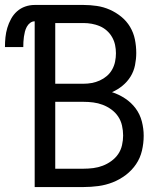

<svg xmlns="http://www.w3.org/2000/svg" viewBox="-52 -755 672 775"><path d="M88 0V-669Q78 -669 69.5 -662.5Q61 -656 56 -646.5Q51 -637 48.5 -627Q46 -617 44.5 -606.5Q43 -596 42.5 -585.5Q42 -575 42 -565H-32Q-32 -585 -30 -604.5Q-28 -624 -22.5 -642.5Q-17 -661 -7.5 -678.5Q2 -696 16.5 -709Q31 -722 49.5 -728.5Q68 -735 88 -735H285Q312 -735 339 -731Q366 -727 391 -716Q416 -705 437.5 -687.5Q459 -670 473 -646.5Q487 -623 492.5 -596Q498 -569 498 -541Q498 -517 493 -492Q488 -467 475 -446Q462 -425 442.5 -409Q423 -393 400 -383Q428 -374 453 -357.5Q478 -341 495.5 -317.5Q513 -294 520.5 -265Q528 -236 528 -207Q528 -177 521 -147Q514 -117 497 -92Q480 -67 455.5 -48.5Q431 -30 403 -19Q375 -8 345 -4Q315 0 285 0ZM171 -417H285Q302 -417 318.5 -420Q335 -423 350.5 -430Q366 -437 379 -448Q392 -459 400.5 -474Q409 -489 412.5 -506Q416 -523 416 -540Q416 -557 412.5 -573.5Q409 -590 400.5 -605Q392 -620 379 -631.5Q366 -643 350.5 -649.5Q335 -656 318.5 -659Q302 -662 285 -662H171ZM171 -74H285Q305 -74 324.5 -76.5Q344 -79 362.5 -86Q381 -93 397.5 -105Q414 -117 425 -133Q436 -149 440.5 -169Q445 -189 445 -208Q445 -228 440.5 -248Q436 -268 425 -284.5Q414 -301 397.5 -313Q381 -325 362.5 -332Q344 -339 324.5 -341.5Q305 -344 285 -344H171Z"/></svg>

Font: Nova Nerd Font
Style: Regular
Weight: 400
Designer: Belleve Invis
Foundry: Belleve Invis
Version: Version 24.1.4; ttfautohint (v1.8.4);Nerd Fonts 3.1.1